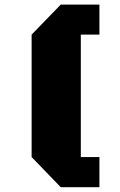

<svg xmlns="http://www.w3.org/2000/svg" viewBox="-20 -737 518 827"><path d="M241.7 69.3 116.2 -60.5V-587.9L241.7 -717.3H408.2V-587.9H328.1V-60.5H408.2V69.3Z"/></svg>

Font: Black Ops One
Style: Regular
Weight: 400
Designer: James Grieshaber, Eben Sorkin
Foundry: Sorkin Type Co.
Version: Version 1.004; ttfautohint (v1.8.4.7-5d5b)